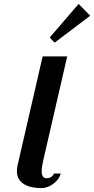

<svg xmlns="http://www.w3.org/2000/svg" viewBox="-20 -947 479 977"><path d="M380 -927 233 -756 258 -730 439 -867ZM197 -660 69 -104C67 -94 66 -85 66 -76C66 -27 102 10 192 10C235 10 280 -27 289 -64H255C247 -47 233 -40 217 -40C199 -40 192 -54 192 -76C192 -92 196 -113 201 -135L322 -660Z"/></svg>

Font: Pfennig
Style: BoldItalic
Weight: 700
Italic angle: -13°
Version: Version 20100423